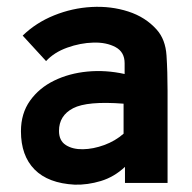

<svg xmlns="http://www.w3.org/2000/svg" viewBox="-20 -524 550 550"><path d="M194 5Q118 1 79 -38.5Q40 -78 40 -148Q40 -199 66 -235.5Q92 -272 135 -293Q178 -314 230.5 -319Q283 -324 337 -312V-343Q337 -375 311 -389Q285 -403 247.5 -402Q210 -401 172.5 -387.5Q135 -374 112 -349L45 -422Q83 -459 135 -480Q187 -501 242.5 -504Q298 -507 347.5 -491Q397 -475 429 -439Q454 -411 457 -365Q460 -319 460 -264V0H338V-46Q307 -17 269 -5.5Q231 6 194 5ZM334 -141V-227Q230 -235 189.5 -214Q149 -193 149 -149Q149 -121 168.5 -108.5Q188 -96 217.5 -96.5Q247 -97 278.5 -108.5Q310 -120 334 -141Z"/></svg>

Font: Kulim Park
Style: Bold
Weight: 700
Designer: Noponies / Dale Sattler
Foundry: Noponies
Version: Version 1.000; ttfautohint (v1.8.3)